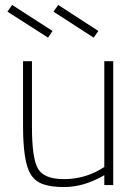

<svg xmlns="http://www.w3.org/2000/svg" viewBox="-20 -747 557 775"><path d="M238 8Q185 8 152.5 -4Q120 -16 103 -45Q73 -94 73 -240V-500H109V-234Q109 -106 134 -65Q159 -24 238 -24Q327 -24 401 -73V-500H437V0H401V-40Q320 8 238 8ZM174 -595 10 -700 29 -727 192 -622ZM358 -595 196 -700 215 -727 377 -622Z"/></svg>

Font: Storia Sans Thin
Style: Regular
Weight: 100
Designer: Accademia di Belle Arti di Urbino and others
Foundry: Accademia di Belle Arti di Urbino and others.
Version: Version 60.001;May 25, 2020;FontCreator 12.0.0.2522 64-bit